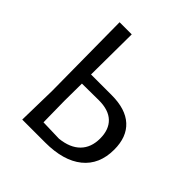

<svg xmlns="http://www.w3.org/2000/svg" viewBox="-175 -767 894 894"><g transform="rotate(45 271.5 -320.5)"><path d="M509 -204Q509 -106 443.5 -53Q378 0 258 0H107L111 -193L107 -641H187L185 -375H321Q413 -375 461 -331Q509 -287 509 -204ZM426 -194Q426 -253 393 -284.5Q360 -316 296 -316L185 -315L184 -200L186 -61L291 -58Q357 -65 391.5 -100Q426 -135 426 -194Z"/></g></svg>

Font: Alegreya Sans
Style: Regular
Weight: 400
Designer: Juan Pablo del Peral
Foundry: Huerta Tipografica
Version: Version 2.008; ttfautohint (v1.6)